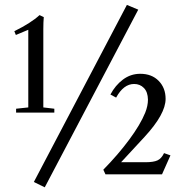

<svg xmlns="http://www.w3.org/2000/svg" viewBox="-20 -719 758 792"><path d="M164.6 53.7 119.6 31.7 503.4 -698.7 550.3 -679.2ZM46.4 -254.4V-270.5L96.7 -275.9V-596.2L45.4 -574.7L39.1 -590.3Q108.4 -624.5 143.1 -656.7L160.6 -648.4Q158.7 -628.4 158.7 -598.6V-275.9L204.1 -270.5V-254.4ZM415 0 406.2 -19Q466.8 -80.6 512.9 -142.8Q559.1 -205.1 579.1 -254.4Q590.3 -282.7 590.3 -308.1Q589.8 -339.4 573.7 -356Q557.6 -372.6 533.2 -372.6Q489.7 -372.6 459 -316.4L435.5 -329.1Q455.6 -367.2 487.3 -390.9Q519 -414.6 558.6 -414.6Q606 -414.6 634.5 -385.5Q663.1 -356.4 663.1 -311Q663.1 -248.5 576.2 -154.3L479.5 -49.8H579.1Q613.3 -49.8 629.6 -57.4Q646 -64.9 656.7 -87.4L683.1 -78.1L648.4 0Z"/></svg>

Font: Elstob 18pt Medium
Style: Regular
Weight: 500
Designer: Peter S. Baker
Version: Version 1.015